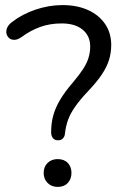

<svg xmlns="http://www.w3.org/2000/svg" viewBox="-20 -734 483 758"><path d="M208.7 -180.1Q196 -180.1 189 -188.7Q181.9 -197.2 181.9 -212.4Q181.9 -247.1 190.2 -277.8Q198.5 -308.4 217.4 -340.1Q236.2 -371.9 268 -408.7Q293.2 -438.5 308.1 -461.5Q323 -484.5 329.5 -506Q336.1 -527.5 336.1 -550.3Q336.1 -592.3 306.3 -616.9Q276.4 -641.5 223.4 -641.5Q177 -641.5 138.5 -627.5Q99.9 -613.6 64.2 -587.1Q49.1 -576.8 36.6 -576.7Q24.2 -576.6 16.1 -583.6Q8 -590.7 5.5 -601.6Q3.1 -612.6 8.4 -624.8Q13.8 -637 27.9 -647.3Q67.3 -678 120.3 -696Q173.3 -713.9 226.6 -713.9Q284.3 -713.9 327.6 -694.3Q370.9 -674.6 395 -639.2Q419.1 -603.8 419.1 -556.4Q419.1 -524.9 410.1 -496.6Q401.1 -468.3 381.3 -438.9Q361.6 -409.6 327.1 -373.3Q296.1 -340.6 276.8 -313.1Q257.6 -285.6 248.5 -260.3Q239.5 -235.1 236.5 -206.8Q235.5 -195 228.4 -187.6Q221.4 -180.1 208.7 -180.1ZM207.7 3.9Q183.3 3.9 167.8 -11.8Q152.4 -27.5 152.4 -51.4Q152.4 -75.5 167.8 -90.7Q183.3 -105.9 207.7 -105.9Q233.2 -105.9 247.7 -90.7Q262.1 -75.5 262.1 -51.4Q262.1 -27.5 247.7 -11.8Q233.2 3.9 207.7 3.9Z"/></svg>

Font: Nunito ExtraLight
Style: Regular
Weight: 200
Designer: Vernon Adams
Foundry: Vernon Adams
Version: Version 3.602